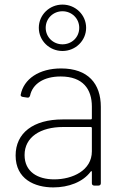

<svg xmlns="http://www.w3.org/2000/svg" viewBox="-20 -808 543 836"><path d="M252 -586C309 -586 355 -631 355 -687C355 -743 309 -788 252 -788C195 -788 149 -743 149 -687C149 -631 195 -586 252 -586ZM252 -759C292 -759 325 -728 325 -687C325 -645 292 -615 252 -615C212 -615 179 -646 179 -687C179 -728 212 -759 252 -759ZM246 -510C150 -510 83 -464 70 -395C69 -391 73 -387 79 -386L99 -383C105 -382 109 -385 111 -392C122 -443 171 -475 244 -475C342 -475 380 -419 380 -344V-292C380 -290 378 -288 376 -288H253C125 -288 48 -229 48 -131C48 -28 131 8 212 8C278 8 341 -15 375 -61C378 -64 380 -63 380 -60V-10C380 -4 384 0 390 0H409C415 0 419 -4 419 -10V-343C419 -443 364 -510 246 -510ZM216 -27C144 -27 87 -60 87 -133C87 -211 156 -255 255 -255H376C378 -255 380 -253 380 -251V-149C380 -66 296 -27 216 -27Z"/></svg>

Font: Barlow ExtraLight
Style: Regular
Weight: 275
Designer: Jeremy Tribby
Foundry: Tribby Type
Version: Version 1.422;hotconv 1.0.109;makeotfexe 2.5.65596